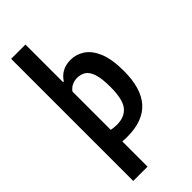

<svg xmlns="http://www.w3.org/2000/svg" viewBox="-317 -866 1143 1143"><g transform="rotate(-45 254.5 -294.0)"><path d="M54 220V-808H174.5V-491.5H181Q198 -519.5 228 -536.8Q258 -554 299.5 -554Q347 -554 387.5 -527.2Q428 -500.5 453 -441Q478 -381.5 478 -282Q478 -136 413 -63.2Q348 9.5 214 9.5Q195.5 9.5 174.5 7.5V220ZM223.5 -85Q287 -85 320.5 -125.5Q354 -166 354 -271Q354 -344.5 340.8 -383.2Q327.5 -422 304.5 -436.2Q281.5 -450.5 251.5 -450.5Q229 -450.5 208.2 -440.8Q187.5 -431 174.5 -412V-89.5Q199 -85 223.5 -85Z"/></g></svg>

Font: Encode Sans Cnd SmBold
Style: Regular
Weight: 600
Width: 3
Designer: Multiple Designers
Foundry: Impallari Type
Version: Version 3.002; ttfautohint (v1.8.3) -l 8 -r 50 -G 200 -x 14 